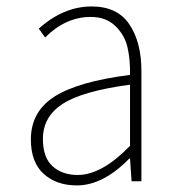

<svg xmlns="http://www.w3.org/2000/svg" viewBox="-20 -559 540 592"><path d="M216.8 12.7Q154.3 12.7 114.7 -22.9Q75.2 -58.6 75.2 -128.9Q75.2 -214.8 147.9 -261.2Q220.7 -307.6 380.9 -328.1Q381.8 -376 373 -413.6Q364.3 -451.2 335.4 -479Q306.6 -506.8 259.8 -506.8Q182.6 -506.8 119.1 -443.4L99.6 -470.7Q175.8 -539.1 262.7 -539.1Q341.8 -539.1 378.9 -483.9Q416 -428.7 416 -340.8V0H385.7L380.9 -70.3H378.9Q297.9 12.7 216.8 12.7ZM219.7 -19.5Q293.9 -19.5 380.9 -109.4V-297.9Q234.4 -278.3 173.3 -238.8Q112.3 -199.2 112.3 -130.9Q112.3 -73.2 142.1 -46.4Q171.9 -19.5 219.7 -19.5Z"/></svg>

Font: Gen Shin Gothic Monospace ExtraLight
Style: Regular
Weight: 200
Designer: [Source Han Sans]
Ryoko NISHIZUKA  (kana & ideographs); Paul D. Hunt (Latin, Greek & Cyrillic); Wenlong ZHANG  (bopomofo
Version: Version 1.002.20150607